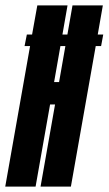

<svg xmlns="http://www.w3.org/2000/svg" viewBox="-50 -695 405 715"><path d="M41.5 -523.5 50 -566.5H69.5L89 -675H201.5L182.5 -566.5H201L220 -675H333L314 -566.5H334.5L326.5 -523.5H306.5L214 0H101L155 -306H136.5L82.5 0H-30.5L62 -523.5ZM193.5 -523.5H175L151.5 -389.5H170Z"/></svg>

Font: Anybody UltraCondensed SemiBold
Style: Italic
Weight: 600
Width: 1
Italic angle: -10°
Designer: Tyler Finck
Foundry: Etcetera Type Company
Version: Version 1.010; ttfautohint (v1.8.3) -l 8 -r 50 -G 200 -x 14 